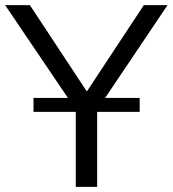

<svg xmlns="http://www.w3.org/2000/svg" viewBox="-32 -725 670 745"><path d="M0 0ZM0 0ZM262 0V-300L-12 -705H84L305 -370L526 -705H618L345 -299V0ZM98 -291V-345H510V-291Z"/></svg>

Font: Winston
Style: Regular
Weight: 400
Designer: Original fonts by Vernon Adams / Changes by Cristiano Sobral
Foundry: Original fonts by Vernon Adams / Changes by Cristiano Sobral
Version: Version 2.503;July 17, 2020;FontCreator 13.0.0.2655 64-bit